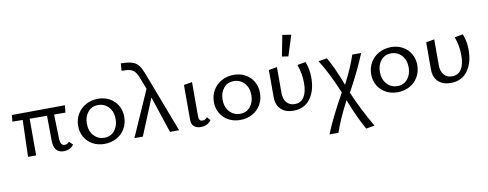

<svg xmlns="http://www.w3.org/2000/svg" viewBox="-76 -1109 4563 1797"><g transform="rotate(-10 2205.0 -211.0)"><path d="M553 -41Q539 -19 514 -6.5Q489 6 457 6Q362 6 362 -115L360 -348L195 -349V0H118L129 -349L31 -350L37 -412L541 -416L535 -347L427 -348L433 -127Q434 -85 444.5 -68Q455 -51 477 -51Q489 -51 500.5 -56.5Q512 -62 519 -73Z M630 -202Q630 -265 659.5 -315Q689 -365 741 -393.5Q793 -422 858 -422Q918 -422 966.5 -395Q1015 -368 1042.5 -320.5Q1070 -273 1070 -214Q1070 -151 1041 -101Q1012 -51 960.5 -23Q909 5 844 5Q783 5 734 -22Q685 -49 657.5 -96Q630 -143 630 -202ZM987 -206Q987 -277 947 -320.5Q907 -364 847 -364Q786 -364 750 -320Q714 -276 714 -211Q714 -140 754 -96Q794 -52 854 -52Q915 -52 951 -96.5Q987 -141 987 -206Z M1467 0 1352 -347 1209 0H1129L1321 -435L1276 -551Q1257 -600 1231 -619Q1205 -638 1160 -640L1120 -641L1125 -711L1167 -709Q1214 -706 1243.5 -694Q1273 -682 1293.5 -655.5Q1314 -629 1332 -582L1554 0Z M1672 -82V-409L1751 -423V-94Q1751 -51 1786 -51Q1812 -51 1832 -75L1859 -42Q1845 -20 1818.5 -7Q1792 6 1760 6Q1717 6 1694 -16.5Q1671 -39 1672 -82Z M1920 -202Q1920 -265 1949.5 -315Q1979 -365 2031 -393.5Q2083 -422 2148 -422Q2208 -422 2256.5 -395Q2305 -368 2332.5 -320.5Q2360 -273 2360 -214Q2360 -151 2331 -101Q2302 -51 2250.5 -23Q2199 5 2134 5Q2073 5 2024 -22Q1975 -49 1947.5 -96Q1920 -143 1920 -202ZM2277 -206Q2277 -277 2237 -320.5Q2197 -364 2137 -364Q2076 -364 2040 -320Q2004 -276 2004 -211Q2004 -140 2044 -96Q2084 -52 2144 -52Q2205 -52 2241 -96.5Q2277 -141 2277 -206Z M2621 -512 2660 -711 2743 -698 2681 -503ZM2479 -150V-409L2558 -423V-177Q2558 -119 2586.5 -86Q2615 -53 2663 -53Q2722 -53 2752 -100Q2782 -147 2782 -233Q2782 -323 2750 -409L2830 -423Q2858 -351 2858 -272Q2858 -147 2801.5 -70.5Q2745 6 2640 6Q2565 6 2522 -35.5Q2479 -77 2479 -150Z M3281 289Q3205 153 3146 -5Q3059 161 3018 283H2933Q2993 133 3115 -84Q3074 -181 3035 -260Q2996 -339 2951 -409L3033 -423Q3096 -313 3157 -149Q3234 -297 3273 -416H3357Q3300 -271 3189 -68Q3260 99 3362 275Z M3415 -202Q3415 -265 3444.5 -315Q3474 -365 3526 -393.5Q3578 -422 3643 -422Q3703 -422 3751.5 -395Q3800 -368 3827.5 -320.5Q3855 -273 3855 -214Q3855 -151 3826 -101Q3797 -51 3745.5 -23Q3694 5 3629 5Q3568 5 3519 -22Q3470 -49 3442.5 -96Q3415 -143 3415 -202ZM3772 -206Q3772 -277 3732 -320.5Q3692 -364 3632 -364Q3571 -364 3535 -320Q3499 -276 3499 -211Q3499 -140 3539 -96Q3579 -52 3639 -52Q3700 -52 3736 -96.5Q3772 -141 3772 -206Z M3974 -150V-409L4053 -423V-177Q4053 -119 4081.5 -86Q4110 -53 4158 -53Q4217 -53 4247 -100Q4277 -147 4277 -233Q4277 -323 4245 -409L4325 -423Q4353 -351 4353 -272Q4353 -147 4296.5 -70.5Q4240 6 4135 6Q4060 6 4017 -35.5Q3974 -77 3974 -150Z"/></g></svg>

Font: Ysabeau Infant Medium
Style: Regular
Weight: 500
Designer: Christian Thalmann (Catharsis Fonts)
Version: Version 0.003